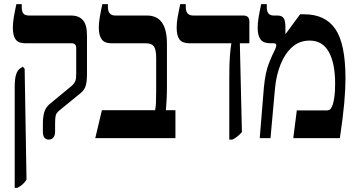

<svg xmlns="http://www.w3.org/2000/svg" viewBox="-20 -667 1714 927"><path d="M216 7Q187 7 187 -31V-71Q187 -101 193.5 -124.5Q200 -148 219 -164L328 -254Q341 -267 344.5 -278Q348 -289 348 -314V-435Q348 -458 326 -458H103Q69 -458 55.5 -476.5Q42 -495 42 -533Q42 -556 46.5 -583Q51 -610 59 -647H85V-633Q85 -612 92.5 -602Q100 -592 121 -592H323Q361 -592 380.5 -569.5Q400 -547 400 -496V-311Q400 -274 394 -253.5Q388 -233 370 -218L267 -134Q252 -122 249 -109.5Q246 -97 246 -72V-31Q246 -14 238 -3.5Q230 7 216 7ZM51 240V-247Q51 -286 57.5 -306.5Q64 -327 76 -336L90 -345L99 -335L108 200Q98 216 87.5 224.5Q77 233 64 240Z M440 0 472 -135H729Q732 -151 733 -169Q734 -187 734 -227V-388Q734 -428 723 -443Q712 -458 684 -458H519Q485 -458 471 -477Q457 -496 457 -535Q457 -555 461.5 -582.5Q466 -610 474 -647H501V-633Q501 -592 537 -592H690Q786 -592 786 -456V-249Q786 -217 784.5 -187Q783 -157 781 -135H827V0Z M1087 7V-290Q1087 -360 1090 -397.5Q1093 -435 1097 -456V-458H895Q861 -458 847 -476Q833 -494 833 -533Q833 -557 837.5 -583.5Q842 -610 850 -647H877V-632Q877 -592 913 -592H1155Q1184 -592 1184 -563V-458H1138L1148 -29Q1136 -16 1126 -8Q1116 0 1102 7Z M1234 0 1254 -244Q1261 -319 1279.5 -364.5Q1298 -410 1308 -428Q1314 -441 1314 -448Q1314 -458 1302 -458H1286Q1252 -458 1238 -476.5Q1224 -495 1224 -533Q1224 -556 1228.5 -583Q1233 -610 1241 -647H1268V-633Q1268 -612 1276 -602Q1284 -592 1303 -592H1320Q1342 -592 1350 -578.5Q1358 -565 1358 -537V-504L1359 -503L1429 -598H1449Q1550 -598 1599 -527Q1648 -456 1648 -288Q1648 -236 1642 -169Q1636 -102 1621 0H1396L1413 -134H1557Q1570 -134 1575.5 -140.5Q1581 -147 1587 -163Q1592 -180 1595 -203Q1598 -226 1598 -263Q1598 -362 1567.5 -416.5Q1537 -471 1475 -471Q1426 -471 1391 -440Q1356 -409 1335 -357Q1314 -305 1308 -243L1286 0Z"/></svg>

Font: Noto Serif Hebrew ExtraCondensed
Style: Bold
Weight: 700
Width: 2
Designer: Monotype Design Team
Foundry: Monotype Imaging Inc.
Version: Version 2.004; ttfautohint (v1.8.4.7-5d5b)